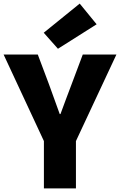

<svg xmlns="http://www.w3.org/2000/svg" viewBox="-29 -1047 667 1067"><path d="M215 0H393V-263L618 -744H431L369 -579C348 -523 328 -471 307 -413H303C282 -471 263 -523 243 -579L181 -744H-9L215 -263ZM293 -776 508 -912 414 -1027 214 -865Z"/></svg>

Font: Noto Sans Korean Black
Style: Bold
Weight: 900
Designer: Ryoko NISHIZUKA (kana & ideographs); Paul D. Hunt (Latin, Greek & Cyrillic); Wenlong ZHANG (bopomofo); Sandoll Communica
Foundry: Adobe Systems Incorporated
Version: Version 1.000;PS 1;hotconv 1.0.78;makeotf.lib2.5.61930